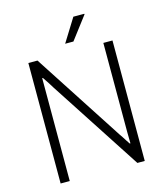

<svg xmlns="http://www.w3.org/2000/svg" viewBox="-126 -962 904 1056"><g transform="rotate(-15 326.5 -434.0)"><path d="M87 0V-686H139L470 -176Q475 -170 482 -158.5Q489 -147 497 -135Q505 -123 511 -114H515Q515 -130 514.5 -147Q514 -164 514 -179V-686H566V0H524L185 -521Q180 -530 167 -550Q154 -570 143 -586H139Q139 -569 139 -551.5Q139 -534 139 -518V0ZM310 -736 392 -868H454L455 -865L357 -736Z"/></g></svg>

Font: Archivo SemiCondensed Thin
Style: Regular
Weight: 250
Width: 4
Designer: Hector Gatti
Foundry: Omnibus-Type
Version: Version 2.001